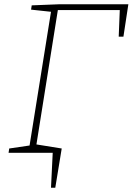

<svg xmlns="http://www.w3.org/2000/svg" viewBox="-20 -713 619 896"><path d="M128 -688 254 -693H579L556 -542H534L539 -666H250L150 -39L268 -20L238 163H218L226 0H20L23 -20L118 -34L218 -658L125 -668Z"/></svg>

Font: Bitter Pro ExtraLight
Style: Italic
Weight: 275
Italic angle: -9°
Designer: Sol Matas, and Bitter project Authors
Foundry: Sol Matas
Version: Version 1.010